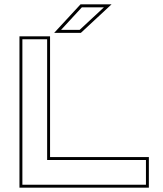

<svg xmlns="http://www.w3.org/2000/svg" viewBox="-20 -868 754 888"><path d="M70 0V-700H211.5V-141.5H668.5V0ZM83.5 -13.5H655V-128H198V-686.5H83.5ZM230.5 -716 352.5 -848H496L354 -716ZM262.5 -730H348.5L460.5 -834H358.5Z"/></svg>

Font: Tourney Expanded Thin
Style: Regular
Weight: 100
Width: 7
Designer: Tyler Finck
Foundry: Etcetera Type Co
Version: Version 1.010; ttfautohint (v1.8.3)